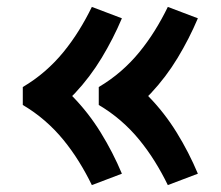

<svg xmlns="http://www.w3.org/2000/svg" viewBox="-20 -618 640 556"><path d="M466 -82Q449 -117 428.5 -150Q408 -183 383.5 -213Q359 -243 329.5 -268.5Q300 -294 266 -314V-366Q300 -386 329.5 -411.5Q359 -437 383.5 -467Q408 -497 428.5 -530Q449 -563 466 -598L553 -565Q528 -506 494.5 -450.5Q461 -395 417 -348L409 -340Q456 -292 491.5 -234.5Q527 -177 553 -115ZM246 -82Q229 -117 208.5 -150Q188 -183 163.5 -213Q139 -243 109.5 -268.5Q80 -294 46 -314V-366Q80 -386 109.5 -411.5Q139 -437 163.5 -467Q188 -497 208.5 -530Q229 -563 246 -598L333 -565Q308 -506 274.5 -450.5Q241 -395 197 -348L189 -340Q236 -292 271.5 -234.5Q307 -177 333 -115Z"/></svg>

Font: Iosevka Aile Extrabold
Style: Regular
Weight: 800
Designer: Belleve Invis
Foundry: Belleve Invis
Version: Version 27.3.5; ttfautohint (v1.8.4)